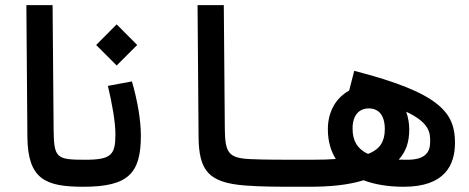

<svg xmlns="http://www.w3.org/2000/svg" viewBox="-20 -713 1798 736"><path d="M299.8 2.9C316.9 2.9 327.6 -11.2 327.6 -59.1C327.6 -83 320.3 -100.6 305.7 -100.6C194.8 -100.6 186.5 -107.4 185.5 -220.2L181.6 -693.4H81.1L85 -188.5C86.4 -24.4 155.8 2.9 299.8 2.9Z M299.8 2.9C473.6 2.9 520 -49.8 520 -193.8C520 -250 507.8 -324.7 485.8 -400.9L393.6 -383.8C409.7 -315.9 422.4 -246.6 422.4 -198.2C422.4 -119.1 406.7 -100.6 305.7 -100.6ZM427.2 -461.9 505.9 -540.5 427.2 -619.6 348.6 -540.5Z M1166 2.9C1186 2.9 1198.7 -12.7 1198.7 -54.2C1198.7 -84.5 1190.9 -100.6 1171.9 -100.6C1158.7 -100.6 1146 -100.6 1133.8 -100.6C1053.2 -100.6 997.1 -100.6 939.9 -103C855 -106.9 842.8 -127.4 841.8 -220.2L837.9 -693.4H737.3L741.2 -188.5C742.2 -57.1 781.2 -13.2 918 -2C981.4 2.9 1046.4 2.9 1128.4 2.9C1140.6 2.9 1152.8 2.9 1166 2.9Z M1166 2.9C1240.7 2.9 1312 -2.9 1373.5 -22C1418.5 -4.9 1471.2 2.9 1527.8 2.9C1685.1 2.9 1724.1 -80.1 1724.1 -166C1724.1 -278.8 1670.4 -356.4 1337.9 -441.4L1318.4 -365.7C1270 -339.4 1236.8 -287.6 1236.8 -217.3C1236.8 -171.9 1248 -134.3 1267.1 -103.5C1242.7 -101.6 1214.8 -100.6 1171.9 -100.6C1150.4 -100.6 1137.7 -94.2 1137.7 -56.2C1137.7 -6.3 1147 2.9 1166 2.9ZM1390.6 -123C1350.6 -141.6 1331.5 -172.4 1331.5 -220.2C1331.5 -271 1356 -297.4 1394 -297.4C1431.6 -297.4 1455.1 -271 1455.1 -218.3C1455.1 -172.9 1438.5 -141.1 1390.6 -123ZM1508.3 -101.1C1535.6 -130.9 1548.8 -166.5 1548.8 -217.3C1548.8 -239.3 1544.9 -262.7 1537.1 -284.7C1629.4 -241.7 1628.9 -200.7 1628.9 -171.4C1628.9 -170.4 1628.9 -169.4 1628.9 -168.5C1628.9 -129.4 1609.9 -100.6 1541.5 -100.6C1529.8 -100.6 1519 -100.6 1508.3 -101.1Z"/></svg>

Font: Cascadia Code PL
Style: Regular
Weight: 400
Monospace: yes
Designer: Aaron Bell
Foundry: Saja Typeworks
Version: Version 2404.023